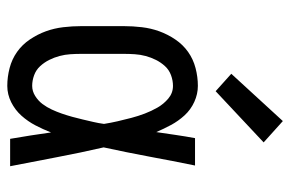

<svg xmlns="http://www.w3.org/2000/svg" viewBox="-158 -650 815 540"><g transform="rotate(90 250.0 -379.5)"><path d="M221 8Q196 8 171 1.5Q146 -5 125.5 -19.5Q105 -34 90.5 -55.5Q76 -77 67.5 -100.5Q59 -124 56 -149.5Q53 -175 53 -200V-320Q53 -345 56 -370.5Q59 -396 67.5 -419.5Q76 -443 90.5 -464.5Q105 -486 125.5 -500.5Q146 -515 171 -521.5Q196 -528 221 -528Q244 -528 266 -518Q288 -508 304 -490.5Q320 -473 331 -452.5Q342 -432 351 -411Q355 -438 359 -465.5Q363 -493 368 -520H445Q432 -456 420 -391.5Q408 -327 394 -263Q409 -198 421.5 -132Q434 -66 447 0H370Q365 -29 360.5 -57.5Q356 -86 352 -115Q343 -92 332 -71Q321 -50 305 -32Q289 -14 267 -3Q245 8 221 8ZM221 -62Q236 -62 249.5 -70.5Q263 -79 272 -91Q281 -103 287.5 -117Q294 -131 299 -145.5Q304 -160 308 -174.5Q312 -189 315.5 -204Q319 -219 322.5 -234Q326 -249 328 -264Q325 -283 320.5 -302.5Q316 -322 311 -341Q306 -360 299 -378.5Q292 -397 282 -414.5Q272 -432 256.5 -445Q241 -458 221 -458Q206 -458 191 -452.5Q176 -447 165.5 -435.5Q155 -424 148 -410Q141 -396 137 -381Q133 -366 132 -350.5Q131 -335 131 -320V-200Q131 -185 132 -169.5Q133 -154 137 -139Q141 -124 148 -110Q155 -96 165.5 -84.5Q176 -73 191 -67.5Q206 -62 221 -62ZM236 -578 187 -622 320 -767 380 -713Z"/></g></svg>

Font: Iosevka Gothic
Style: Regular
Weight: 400
Monospace: yes
Designer: Belleve Invis
Foundry: Belleve Invis
Version: Version 15.5.1; ttfautohint (v1.8.4)